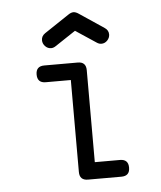

<svg xmlns="http://www.w3.org/2000/svg" viewBox="-46 -612 547 653"><g transform="rotate(-5 228.0 -286.0)"><path d="M343 -485.8Q343 -474.4 334.5 -465.3Q325.9 -456.3 314 -456.3Q306.2 -456.3 298.1 -461.9L228.3 -508.1L158.7 -461.9Q150.6 -456.3 142.6 -456.3Q130.9 -456.3 122.3 -465.3Q113.8 -474.4 113.8 -485.8Q113.8 -500.2 126.7 -508.8L210.2 -564.5Q220.2 -571.5 228.3 -571.5Q236.6 -571.5 246.6 -564.5L329.8 -508.8Q343 -500.2 343 -485.8ZM371.1 -28.6Q371.1 0 342.5 0H228.3Q199.7 0 199.7 -28.6V-342.5H114Q85.4 -342.5 85.4 -371.1Q85.4 -399.7 114 -399.7H228.5Q256.6 -399.7 256.6 -371.1V-57.1H342.5Q371.1 -57.1 371.1 -28.6Z"/></g></svg>

Font: EnergyBar
Style: Regular
Weight: 400
Italic angle: -10°
Version: 1.0 2000-03-28